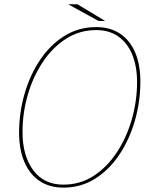

<svg xmlns="http://www.w3.org/2000/svg" viewBox="-20 -871 704 900"><path d="M277 8.5Q211.5 8.5 165 -23Q118.5 -54.5 94 -112.5Q69.5 -170.5 69.5 -249.5Q69.5 -342 94.8 -430.2Q120 -518.5 167.2 -589.2Q214.5 -660 281.2 -702Q348 -744 431 -744Q496.5 -744 542.8 -713.2Q589 -682.5 613.5 -625.2Q638 -568 638 -488.5Q638 -396 612.8 -307.2Q587.5 -218.5 540.2 -147.2Q493 -76 426.5 -33.8Q360 8.5 277 8.5ZM277 -5.5Q356 -5.5 419.5 -47Q483 -88.5 528.5 -158Q574 -227.5 598.2 -313Q622.5 -398.5 622.5 -486Q622.5 -560 600 -614.8Q577.5 -669.5 534.8 -699.8Q492 -730 431 -730Q352.5 -730 288.8 -688.8Q225 -647.5 179.5 -578.5Q134 -509.5 109.8 -424.8Q85.5 -340 85.5 -252.5Q85.5 -141.5 135.5 -73.5Q185.5 -5.5 277 -5.5ZM472.5 -773H441.5L299.5 -851H343Z"/></svg>

Font: Epilogue Thin
Style: Italic
Weight: 250
Italic angle: -12°
Designer: Tyler Finck
Foundry: Etcetera Type Co
Version: Version 2.112